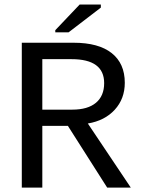

<svg xmlns="http://www.w3.org/2000/svg" viewBox="-20 -853 640 873"><path d="M467.3 0 288.6 -280.8H172.4V0H79.1V-658.7H314.5Q428.2 -658.7 487.8 -611.6Q547.4 -564.5 547.4 -476.6Q547.4 -403.8 501.7 -354Q456.1 -304.2 379.4 -291.5L574.7 0ZM453.6 -475.1Q453.6 -584 305.2 -584H172.4V-354.5H309.1Q378.9 -354.5 416.3 -385.7Q453.6 -417 453.6 -475.1ZM231.4 -706.1V-715.8L342.3 -832.5H438.5V-818.4L292 -706.1Z"/></svg>

Font: Cousine
Style: Regular
Weight: 400
Monospace: yes
Designer: Steve Matteson
Foundry: Monotype Imaging Inc.
Version: Version 1.21